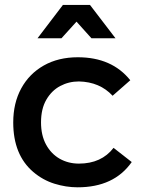

<svg xmlns="http://www.w3.org/2000/svg" viewBox="-20 -774 602 798"><path d="M302.5 4.5Q254.5 4.5 206.2 -10.5Q158 -25.5 118 -59.5Q35 -130.5 35 -265Q35 -345.5 68.2 -406.5Q101.5 -467.5 162 -501.8Q222.5 -536 303.5 -536Q445 -536 521.5 -440.5L448 -376Q395 -433.5 308 -435.5Q266 -435.5 230.2 -416.5Q194.5 -397.5 172.5 -359.5Q150.5 -321.5 150.5 -265.5Q150.5 -211.5 171.5 -173Q192.5 -134.5 228.2 -114.2Q264 -94 308 -94Q401.5 -94 452 -159.5L527.5 -100.5Q454 4.5 302.5 4.5ZM460 -615H360L298 -684L235.5 -615H136L241.5 -753.5H354Z"/></svg>

Font: Argentum Novus Medium
Style: Regular
Weight: 500
Designer: Julieta Ulanovsky (font) & Cristiano Sobral (main changes)
Foundry: Julieta Ulanovsky (font) & Cristiano Sobral (main changes)
Version: Version 3.00;November 27, 2020;FontCreator 13.0.0.2655 64-bi